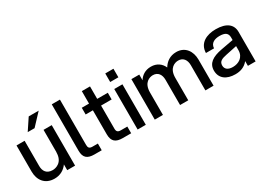

<svg xmlns="http://www.w3.org/2000/svg" viewBox="-21 -1427 2914 2135"><g transform="rotate(-30 1436.0 -360.0)"><path d="M162 -196V-520H58V-185C58 -78 117 12 243 12C319 12 374 -25 409 -74V0H510V-520H405V-232H404C404 -104 311 -81 271 -81C195 -81 162 -129 162 -196ZM240 -586H328L465 -732H337Z M626 -720V-125C626 -33 670 0 759 0H852V-86H783C745 -86 731 -101 731 -137V-720Z M989 -680V-520H896V-434H989V-125C989 -33 1034 0 1122 0H1230V-86H1146C1109 -86 1094 -101 1094 -137V-434H1230V-520H1094V-680Z M1313 0H1418V-520H1313ZM1313 -610H1418V-720H1313Z M2183 -324V0H2288V-335C2288 -442 2228 -532 2114 -532C2032 -532 1977 -489 1943 -433C1917 -492 1865 -532 1789 -532C1714 -532 1664 -495 1634 -447V-520H1533V0H1638V-288C1638 -416 1720 -439 1761 -439C1825 -439 1858 -391 1858 -324V0H1963V-288C1963 -416 2045 -439 2086 -439C2150 -439 2183 -391 2183 -324Z M2729 0H2828V-379C2828 -473 2761 -532 2621 -532C2503 -532 2399 -482 2396 -357H2500C2503 -425 2561 -446 2621 -446C2691 -446 2725 -423 2725 -368V-334L2568 -305C2443 -282 2375 -235 2375 -143C2375 -43 2449 12 2564 12C2627 12 2684 -6 2729 -61ZM2580 -72C2513 -72 2483 -102 2483 -146C2483 -199 2523 -214 2586 -227L2725 -256V-204C2725 -111 2651 -72 2580 -72Z"/></g></svg>

Font: Aspekta 500
Style: Regular
Weight: 500
Designer: Ivo Dolenc
Version: Version 2.100